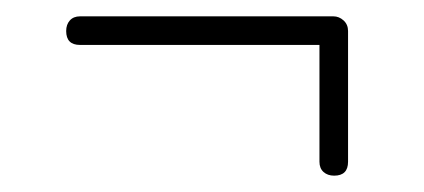

<svg xmlns="http://www.w3.org/2000/svg" viewBox="-20 -278 519 235"><path d="M389 -63Q381 -63 376 -67.5Q371 -72 371 -80V-223H78Q61 -223 61 -240Q61 -248 65.5 -253Q70 -258 78 -258H388Q395 -258 400.5 -253Q406 -248 406 -240V-80Q406 -63 389 -63Z"/></svg>

Font: AkaAcidDosis
Style: ExtraLight
Weight: 250
Designer: Edgar Tolentino, Pablo Impallari, Igino Marini, Aka-Acid
Foundry: Edgar Tolentino, Pablo Impallari, Igino Marini, Aka-Acid
Version: Version 1.007